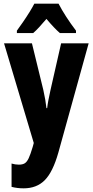

<svg xmlns="http://www.w3.org/2000/svg" viewBox="-20 -786 506 1046"><path d="M2 -550H154L216 -296Q222 -270 226.5 -243.5Q231 -217 233 -197H237Q239 -216 243.5 -239.5Q248 -263 255 -295L313 -550H463L298 45Q268 151 224 195.5Q180 240 109 240Q91 240 75 238Q59 236 43 232V105Q63 111 83 111Q103 111 115 103.5Q127 96 136.5 75.5Q146 55 158 15L164 -7ZM299 -766Q316 -733 340.5 -695Q365 -657 394 -619V-606H306Q290 -620 272 -639Q254 -658 233 -683Q212 -658 193.5 -638Q175 -618 161 -606H72V-619Q86 -638 105 -665.5Q124 -693 141 -720.5Q158 -748 167 -766Z"/></svg>

Font: Noto Sans Hebrew ExtraCondensed ExtraBold
Style: Regular
Weight: 800
Width: 2
Designer: Monotype Design Team
Foundry: Monotype Imaging Inc.
Version: Version 2.004; ttfautohint (v1.8.4.7-5d5b)